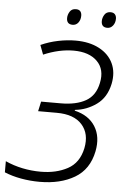

<svg xmlns="http://www.w3.org/2000/svg" viewBox="-71 -928 647 981"><g transform="rotate(5 253.0 -437.5)"><path d="M446 -804Q415 -804 415 -836Q415 -853 425 -869Q435 -885 456 -885Q471 -885 478.5 -876.5Q486 -868 486 -854Q486 -833 474.5 -818.5Q463 -804 446 -804ZM268 -804Q237 -804 237 -836Q237 -853 247 -869Q257 -885 278 -885Q294 -885 301 -876.5Q308 -868 308 -854Q308 -833 297 -818.5Q286 -804 268 -804ZM170 10Q121 10 74 1.5Q27 -7 -11 -23V-80Q31 -61 77 -51.5Q123 -42 171 -42Q250 -42 308.5 -73.5Q367 -105 383 -181Q398 -256 356.5 -302.5Q315 -349 227 -349H131L142 -399H242Q322 -399 371 -427Q420 -455 433 -520Q448 -590 406.5 -631.5Q365 -673 285 -673Q211 -673 131 -639L113 -687Q155 -706 201.5 -715.5Q248 -725 291 -725Q362 -725 412 -698.5Q462 -672 483.5 -626Q505 -580 493 -521Q478 -450 428 -414Q378 -378 318 -372L317 -368Q390 -351 423 -298Q456 -245 441 -170Q422 -76 349 -33Q276 10 170 10Z"/></g></svg>

Font: Noto Sans Light
Style: Italic
Weight: 300
Italic angle: -12°
Designer: Monotype Design Team
Foundry: Monotype Imaging Inc.
Version: Version 2.013; ttfautohint (v1.8.4.7-5d5b)